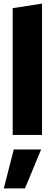

<svg xmlns="http://www.w3.org/2000/svg" viewBox="-20 -745 302 1060"><path d="M50 0V-700L212 -725V0ZM1 295 56 80H207L118 295Z"/></svg>

Font: Red Hat Display Black
Style: Regular
Weight: 900
Designer: Pentagram, MCKL
Foundry: Pentagram, MCKL
Version: Version 1.023; ttfautohint (v1.8.3)